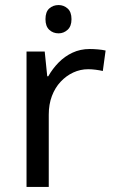

<svg xmlns="http://www.w3.org/2000/svg" viewBox="-20 -740 453 760"><path d="M212 -720Q232 -720 247.5 -706.5Q263 -693 263 -664Q263 -636 247.5 -622Q232 -608 212 -608Q190 -608 175 -622Q160 -636 160 -664Q160 -693 175 -706.5Q190 -720 212 -720ZM335 -546Q350 -546 367.5 -544.5Q385 -543 398 -540L387 -459Q374 -462 358.5 -464Q343 -466 329 -466Q298 -466 270 -453Q242 -440 220 -416.5Q198 -393 185.5 -360Q173 -327 173 -286V0H85V-536H157L167 -438H171Q188 -468 212 -492.5Q236 -517 267 -531.5Q298 -546 335 -546Z"/></svg>

Font: hexguzrati15
Style: Regular
Weight: 400
Designer: Jelle Bosma - Monotype Design Team
Foundry: Monotype Imaging Inc.
Version: Version 2.006